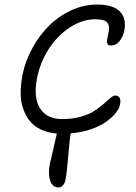

<svg xmlns="http://www.w3.org/2000/svg" viewBox="-20 -651 602 848"><path d="M238.8 176.8Q210.4 176.8 200.9 144.3Q191.4 111.8 201.2 68.8Q203.6 58.1 215.8 6.1Q228 -45.9 231 -61Q190.4 -64.5 159.4 -79.6Q128.4 -94.7 110.1 -118.4Q91.8 -142.1 81.3 -173.8Q70.8 -205.6 71.3 -242.2Q71.8 -278.8 79.1 -318.8Q91.3 -380.4 122.1 -437Q152.8 -493.7 195.8 -536.6Q238.8 -579.6 294.2 -605.2Q349.6 -630.9 408.2 -630.9Q480 -630.9 509.8 -600.1Q539.6 -569.3 528.8 -515.1Q523.4 -488.3 507.8 -469.2Q492.2 -450.2 471.2 -450.2Q464.8 -450.2 460.7 -451.7Q456.5 -453.1 454.8 -456.5Q453.1 -460 452.4 -463.4Q451.7 -466.8 452.6 -472.9Q453.6 -479 454.6 -483.6Q455.6 -488.3 457.3 -496.3Q459 -504.4 460 -509.8Q465.3 -535.2 454.3 -550.5Q443.4 -565.9 401.9 -565.9Q342.3 -565.9 286.9 -528.8Q231.4 -491.7 194.3 -433.1Q157.2 -374.5 144 -308.1Q126.5 -220.7 156.5 -172.9Q186.5 -125 254.9 -125Q299.8 -125 337.2 -135.7Q374.5 -146.5 397.5 -161.6Q420.4 -176.8 437.7 -192.1Q455.1 -207.5 467.8 -218.3Q480.5 -229 488.8 -229Q503.9 -229 509 -217.5Q514.2 -206.1 509.8 -188Q506.8 -171.9 491.7 -152.8Q476.6 -133.8 450.7 -114.5Q424.8 -95.2 382.8 -80.6Q340.8 -65.9 292 -62Q288.1 -42 281.7 35.4Q275.4 112.8 269 144Q266.6 157.7 258.3 167.2Q250 176.8 238.8 176.8Z"/></svg>

Font: Shantell Sans Irregular
Style: Italic
Weight: 300
Italic angle: -11.31°
Designer: Stephen Nixon, Anya Danilova, Shantell Martin
Foundry: Arrow Type
Version: Version 1.006;[9816181b4]